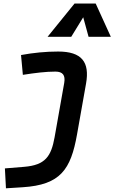

<svg xmlns="http://www.w3.org/2000/svg" viewBox="-20 -815 638 1070"><path d="M13.2 234.4 106 228.5C316.9 215.3 374.5 129.9 409.2 -65.4L459.5 -349.1C481 -469.7 435.1 -527.8 304.2 -527.8C234.9 -527.8 166 -521 97.2 -508.3L107.4 -397.9C175.8 -408.7 235.8 -416 288.6 -416C330.1 -416 345.2 -395.5 337.9 -353L284.2 -49.8C265.1 55.7 233.4 105 114.7 114.7L7.3 123.5ZM513.2 -795.4H395.5L245.1 -609.9H377L443.8 -718.8L473.6 -609.9H597.7Z"/></svg>

Font: Cascadia Mono SemiBold
Style: Italic
Weight: 600
Italic angle: -10°
Monospace: yes
Designer: Aaron Bell
Foundry: Saja Typeworks
Version: Version 2404.023